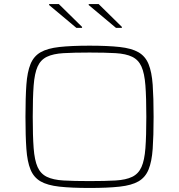

<svg xmlns="http://www.w3.org/2000/svg" viewBox="-20 -922 886 950"><path d="M423 8Q333 8 274 1.5Q215 -5 181 -24.5Q147 -44 131 -83Q115 -122 110.5 -185.5Q106 -249 106 -344Q106 -439 110.5 -502.5Q115 -566 131 -605Q147 -644 181 -663.5Q215 -683 274 -689.5Q333 -696 423 -696Q513 -696 572 -689.5Q631 -683 665 -663.5Q699 -644 715 -605Q731 -566 735.5 -502.5Q740 -439 740 -344Q740 -249 735.5 -185.5Q731 -122 715 -83Q699 -44 665 -24.5Q631 -5 572 1.5Q513 8 423 8ZM423 -26Q501 -26 552 -29Q603 -32 634 -47Q665 -62 680 -95.5Q695 -129 699.5 -189Q704 -249 704 -344Q704 -439 699.5 -499Q695 -559 680 -592.5Q665 -626 634 -641Q603 -656 552 -659Q501 -662 423 -662Q345 -662 294 -659Q243 -656 212 -641Q181 -626 166 -592.5Q151 -559 146.5 -499Q142 -439 142 -344Q142 -249 146.5 -189Q151 -129 166 -95.5Q181 -62 212 -47Q243 -32 294 -29Q345 -26 423 -26ZM583 -784H554L419 -897V-902H468L583 -789ZM386 -784H358L223 -897V-902H271L386 -789Z"/></svg>

Font: Saira Expanded Thin
Style: Regular
Weight: 250
Width: 7
Designer: Hector Gatti with collaboration of the Omnibus-Type team
Foundry: Omnibus-Type
Version: Version 1.101